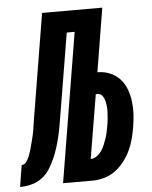

<svg xmlns="http://www.w3.org/2000/svg" viewBox="-100 -779 652 823"><g transform="rotate(-5 226.5 -367.5)"><path d="M-47 0 -32 -93Q-20 -93 -12 -104Q-4 -115 0.5 -126Q5 -137 8.5 -148.5Q12 -160 15 -171.5Q18 -183 21 -194.5Q24 -206 26.5 -217.5Q29 -229 31 -241Q33 -253 34.5 -264.5Q36 -276 38 -287.5Q40 -299 42 -311L112 -735H371L326 -461Q355 -461 380 -450.5Q405 -440 422.5 -421Q440 -402 449.5 -377Q459 -352 462.5 -324.5Q466 -297 464.5 -269Q463 -241 458 -213Q454 -188 447.5 -163Q441 -138 429.5 -114Q418 -90 401.5 -68.5Q385 -47 363.5 -31Q342 -15 316.5 -7.5Q291 0 266 0H138L244 -642H210L152 -293Q148 -269 144 -246Q140 -223 134.5 -199.5Q129 -176 121.5 -152.5Q114 -129 104 -106.5Q94 -84 80 -62.5Q66 -41 45.5 -26.5Q25 -12 1 -6Q-23 0 -47 0ZM266 -93Q279 -93 291.5 -102Q304 -111 312 -123Q320 -135 325.5 -148Q331 -161 335.5 -174.5Q340 -188 343 -201.5Q346 -215 348 -228Q351 -242 352 -255.5Q353 -269 354 -282.5Q355 -296 354 -309Q353 -322 350 -334.5Q347 -347 339.5 -357.5Q332 -368 318 -368H311L265 -93Z"/></g></svg>

Font: Iosevka Heavy
Style: Italic
Weight: 900
Italic angle: -9°
Monospace: yes
Designer: Belleve Invis
Foundry: Belleve Invis
Version: Version 32.5.0; ttfautohint (v1.8.4)